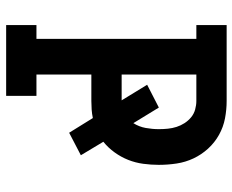

<svg xmlns="http://www.w3.org/2000/svg" viewBox="-88 -688 775 640"><g transform="rotate(90 300.0 -367.5)"><path d="M63 0V-101H109V-634H63V-735H316Q345 -735 374 -729.5Q403 -724 429 -709.5Q455 -695 475 -673Q495 -651 507.5 -624.5Q520 -598 524.5 -568.5Q529 -539 529 -509Q529 -483 525.5 -457Q522 -431 512.5 -407Q503 -383 487.5 -361.5Q472 -340 452 -324L497 -249L422 -210L373 -289Q359 -286 344.5 -285Q330 -284 316 -284H228V-101H299V0ZM228 -385H314L262 -470L338 -509L390 -424Q402 -443 406 -465Q410 -487 410 -509Q410 -524 408.5 -539Q407 -554 402.5 -568Q398 -582 390 -594.5Q382 -607 370.5 -616.5Q359 -626 344.5 -630Q330 -634 316 -634H228Z"/></g></svg>

Font: Iosevka Plex Etoile
Style: Bold
Weight: 700
Designer: Belleve Invis
Foundry: Belleve Invis
Version: Version 25.1.1; ttfautohint (v1.8.4)